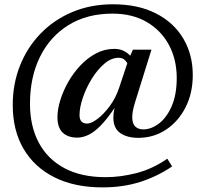

<svg xmlns="http://www.w3.org/2000/svg" viewBox="-20 -724 920 874"><path d="M609.5 -96.5Q558.5 -96.5 527.2 -118.5Q496 -140.5 496 -188.5Q496 -210 501.5 -232.5Q465 -178.5 435.2 -149.2Q405.5 -120 380 -108.8Q354.5 -97.5 332 -97.5Q289.5 -97.5 265.5 -120.2Q241.5 -143 241.5 -190.5Q241.5 -225.5 254.2 -267.2Q267 -309 290.2 -350.2Q313.5 -391.5 345.8 -425.8Q378 -460 417 -480.8Q456 -501.5 499.5 -501.5Q523.5 -501.5 540.8 -493.5Q558 -485.5 573 -470.5L585 -498H669.5L597 -265.5Q588 -237 585 -220.2Q582 -203.5 582 -191.5Q582 -160.5 596 -147.8Q610 -135 631.5 -135Q669 -135 704.2 -162.2Q739.5 -189.5 762 -241.8Q784.5 -294 784.5 -369Q784.5 -453 749.2 -519Q714 -585 648.5 -623.5Q583 -662 492 -662Q376 -662 291.8 -609.8Q207.5 -557.5 162 -465.2Q116.5 -373 116.5 -251.5Q116.5 -150.5 156.2 -75.2Q196 0 272.8 41.2Q349.5 82.5 461 82.5Q529 82.5 601.8 63.8Q674.5 45 741.5 -1.5L763.5 33.5Q697.5 78.5 619.2 103.8Q541 129 446 129Q319.5 129 228 83.2Q136.5 37.5 87.2 -46.5Q38 -130.5 38 -246Q38 -342 71 -425.2Q104 -508.5 164.8 -571.2Q225.5 -634 309.2 -669.2Q393 -704.5 494.5 -704.5Q608.5 -704.5 689.8 -663Q771 -621.5 814.2 -548.8Q857.5 -476 857.5 -382.5Q857.5 -299 824.2 -234.5Q791 -170 734.8 -133.2Q678.5 -96.5 609.5 -96.5ZM342 -200Q342 -161.5 377 -161.5Q395.5 -161.5 423.8 -182.8Q452 -204 479.5 -241Q507 -278 522.5 -325L559.5 -436Q554.5 -446 545 -453.5Q535.5 -461 519.5 -461Q486.5 -461 454.8 -433.8Q423 -406.5 397.5 -365Q372 -323.5 357 -279Q342 -234.5 342 -200Z"/></svg>

Font: Newsreader Text Medium
Style: Regular
Weight: 500
Designer: Hugues Gentile
Foundry: Production Type
Version: Version 1.001